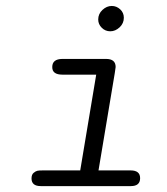

<svg xmlns="http://www.w3.org/2000/svg" viewBox="-20 -631 565 651"><path d="M86.9 -25.9Q86.9 -39.1 94 -44.9Q101.1 -50.8 106.9 -52Q112.8 -53.2 125 -53.2H252L306.2 -377.9H191.9Q156.7 -377.9 157.2 -403.8Q157.2 -430.7 190.9 -431.2H339.8Q372.1 -431.2 372.1 -403.8L369.1 -382.8L314 -53.2H422.9Q455.1 -53.2 455.1 -26.9Q455.1 0 423.8 0H118.2Q86.9 0 86.9 -25.9ZM313 -564.9Q313 -584 327.4 -597.4Q341.8 -610.8 358.9 -610.8Q375 -610.8 387.5 -599.4Q399.9 -587.9 399.9 -570.8Q399.9 -551.8 385.5 -538.3Q371.1 -524.9 354 -524.9Q336.9 -524.9 325 -536.9Q313 -548.8 313 -564.9Z"/></svg>

Font: CMU Typewriter Text
Style: LightOblique
Weight: 200
Italic angle: -9.46001°
Version: Version 0.7.0